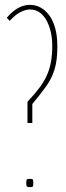

<svg xmlns="http://www.w3.org/2000/svg" viewBox="-20 -770 270 790"><path d="M93 -264V-351Q122 -382 142 -408.5Q162 -435 173.5 -461.5Q185 -488 190 -517Q195 -546 195 -580Q195 -615 188 -642.5Q181 -670 169 -690Q157 -710 140.5 -720.5Q124 -731 104 -731Q85 -731 63.5 -720Q42 -709 20 -684L8 -697Q21 -713 36.5 -725Q52 -737 69 -743.5Q86 -750 104 -750Q126 -750 146 -739.5Q166 -729 182 -708Q198 -687 207 -654.5Q216 -622 216 -578Q216 -522 204.5 -484.5Q193 -447 170 -415Q147 -383 113 -342V-264ZM88 -17Q88 -29 90.5 -31.5Q93 -34 103 -34Q113 -34 115 -31.5Q117 -29 117 -17Q117 -5 115 -2.5Q113 0 103 0Q94 0 91 -2.5Q88 -5 88 -17Z"/></svg>

Font: Georama ExtraCondensed Thin
Style: Regular
Weight: 100
Width: 2
Designer: Jean-Baptiste Levee
Foundry: Production Type
Version: Version 1.001